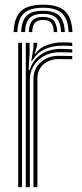

<svg xmlns="http://www.w3.org/2000/svg" viewBox="-20 -778 340 798"><path d="M110 -524.5 119 -579.5V-600H134.8V-590.5L124.2 -554.8H127.2Q145 -580.2 176.1 -591.1Q207.2 -602 240 -602Q259.8 -602 280.2 -600.2V-586.8Q263 -588.2 239.5 -588.2Q196.5 -588.2 163.9 -572.4Q131.2 -556.5 113.5 -524.5ZM87.2 0V-600H103V-556L99 -488.2H103.5Q117.8 -530.5 151.8 -552.6Q185.8 -574.8 232.8 -574.8Q245.2 -574.8 259 -574.1Q272.8 -573.5 280.2 -573V-559.5Q270.5 -560 255.5 -560.4Q240.5 -560.8 228.8 -560.8Q189.8 -560.8 161.9 -544.8Q134 -528.8 119.1 -503.1Q104.2 -477.5 104.2 -449V0ZM55.5 0V-600H71.5V0ZM119 0V-450Q119 -491.5 148.9 -518.8Q178.8 -546 223.5 -546Q255.8 -546 280.2 -545.2V-531.8Q268.5 -532 253.2 -532.2Q238 -532.5 223.5 -532.5Q187 -532.5 161.2 -510.9Q135.5 -489.2 135.5 -451V0ZM158.8 -758.5Q95.8 -758.5 67.4 -732.1Q39 -705.8 36.5 -644.8H52.2Q54.2 -698.8 79.1 -722.2Q104 -745.8 158.8 -745.8Q213.5 -745.8 238.2 -722.2Q263 -698.8 265.2 -644.8H281.2Q278.2 -705.8 249.9 -732.1Q221.5 -758.5 158.8 -758.5ZM158.8 -733.2Q112 -733.2 91 -712.8Q70 -692.2 68 -644.8H83.8Q85.5 -685.2 102.9 -702.9Q120.2 -720.5 158.8 -720.5Q197.2 -720.5 214.6 -702.9Q232 -685.2 233.8 -644.8H249.5Q247.2 -692.2 226.2 -712.8Q205.2 -733.2 158.8 -733.2ZM158.8 -707.8Q128.5 -707.8 114.8 -693.1Q101 -678.5 99.8 -644.8H114Q114.5 -671.8 125.4 -683.5Q136.2 -695.2 158.8 -695.2Q181.5 -695.2 192.2 -683.5Q203 -671.8 203.5 -644.8H217.8Q216.5 -678.5 202.8 -693.1Q189 -707.8 158.8 -707.8Z"/></svg>

Font: Big Shoulders Inline Text
Style: Regular
Weight: 400
Designer: Patric King
Foundry: XO Type Co
Version: Version 1.000